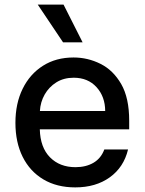

<svg xmlns="http://www.w3.org/2000/svg" viewBox="-20 -802 627 833"><path d="M306.5 11Q226.2 11 168 -23.8Q109.7 -58.6 78.3 -121.6Q46.9 -184.7 46.9 -269.2Q46.9 -353 78.3 -416.9Q109.7 -480.8 166.4 -516.7Q223 -552.6 299 -552.6Q360.8 -552.6 416 -525Q471.2 -497.5 505.9 -437.3Q540.5 -377.1 540.5 -278.4V-240.8H152.7Q154.8 -161.9 197.1 -119.3Q239.3 -76.7 307.5 -76.7Q353 -76.7 385.7 -95.9Q418.3 -115.1 432.5 -153.4H535.5Q517 -76.3 456.3 -32.7Q395.6 11 306.5 11ZM153.1 -320.3H436.4Q436.1 -382.8 398.8 -423.8Q361.5 -464.8 299.7 -464.8Q256.7 -464.8 224.6 -444.8Q192.5 -424.7 173.8 -391.9Q155.2 -359 153.1 -320.3ZM253.6 -618.3 143.8 -782H255.7L338.4 -618.3Z"/></svg>

Font: Inter Zeller Medium
Style: Regular
Weight: 500
Designer: Rasmus Andersson; Joe Bland
Foundry: zeller
Version: Version 3.015;git-dec3a8cb1